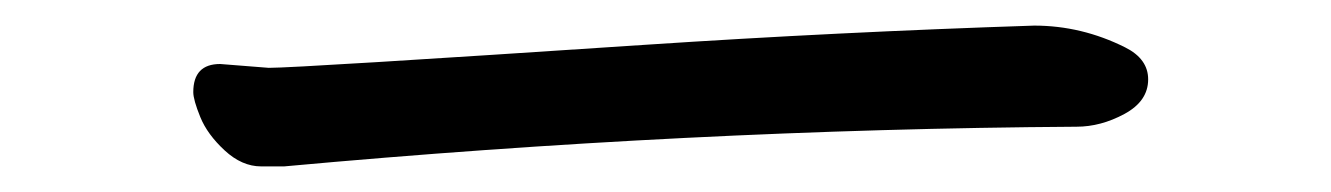

<svg xmlns="http://www.w3.org/2000/svg" viewBox="-20 -413 1040 150"><path d="M202 -283Q519 -312 821 -314Q840 -314 858.5 -324Q877 -334 877 -351Q877 -367 859 -376Q825 -393 788 -393Q635 -388 484 -378Q213 -360 190 -360L152 -363Q131 -363 131 -341Q131 -335 136.5 -321.5Q142 -308 155.5 -295.5Q169 -283 184 -283Z"/></svg>

Font: LXGW WenKai Mono TC
Style: Bold
Weight: 700
Designer: LXGW / Fontworks Inc.
Foundry: LXGW / Fontworks Inc.
Version: Version 1.330